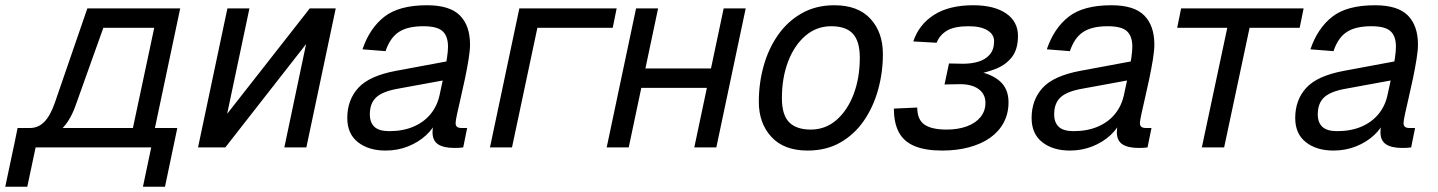

<svg xmlns="http://www.w3.org/2000/svg" viewBox="-52 -562 5482 732"><path d="M5 -23 15 -74H62Q94 -74 117 -97.5Q140 -121 157 -170L281 -530H635L523 0H439L536 -456H342L237 -162Q212 -90 167.5 -56.5Q123 -23 52 -23ZM-32 150 14 -67H98L52 150ZM0 0 15 -74H591L576 0ZM493 150 540 -74H624L577 150Z M703 0 815 -530H899L814 -128L1129 -530H1228L1116 0H1032L1115 -394L807 0Z M1657 -259 1466 -224Q1408 -214 1383 -191.5Q1358 -169 1358 -126Q1358 -95 1375.5 -78.5Q1393 -62 1432 -62Q1484 -62 1524 -79Q1564 -96 1589.5 -127Q1615 -158 1624 -200Q1627 -215 1632.5 -239.5Q1638 -264 1643.5 -291.5Q1649 -319 1652.5 -343.5Q1656 -368 1656 -384Q1656 -424 1635.5 -443Q1615 -462 1562 -462Q1502 -462 1468.5 -440Q1435 -418 1418 -367L1330 -374Q1357 -454 1413 -498Q1469 -542 1576 -542Q1663 -542 1701.5 -503Q1740 -464 1740 -392Q1740 -370 1734.5 -336Q1729 -302 1721 -263.5Q1713 -225 1704.5 -189Q1696 -153 1690.5 -127Q1685 -101 1685 -93Q1685 -83 1690.5 -78.5Q1696 -74 1708 -74H1729L1714 0Q1709 1 1699.5 1.5Q1690 2 1680 2Q1639 2 1618 -12Q1597 -26 1597 -58Q1597 -69 1599.5 -82Q1602 -95 1606 -110L1616 -108Q1602 -74 1573 -47Q1544 -20 1504 -4Q1464 12 1418 12Q1353 12 1312.5 -20Q1272 -52 1272 -112Q1272 -181 1314 -227Q1356 -273 1458 -292L1673 -332Z M1816 0 1928 -530H2299L2284 -456H1956L2004 -490L1900 0Z M2261 0 2373 -530H2457L2345 0ZM2595 0 2707 -530H2791L2679 0ZM2349 -227 2365 -301H2703L2687 -227Z M3027 12Q2937 12 2889 -40Q2841 -92 2841 -174Q2841 -245 2859.5 -311Q2878 -377 2914.5 -429Q2951 -481 3005 -511.5Q3059 -542 3129 -542Q3219 -542 3266.5 -490.5Q3314 -439 3314 -356Q3314 -285 3295.5 -219Q3277 -153 3241 -101Q3205 -49 3151.5 -18.5Q3098 12 3027 12ZM3039 -68Q3095 -68 3137 -104.5Q3179 -141 3202.5 -203Q3226 -265 3226 -342Q3226 -405 3199.5 -433.5Q3173 -462 3117 -462Q3061 -462 3018.5 -425.5Q2976 -389 2952.5 -327Q2929 -265 2929 -188Q2929 -124 2956.5 -96Q2984 -68 3039 -68Z M3540 12Q3476 12 3435 -5Q3394 -22 3375 -57.5Q3356 -93 3356 -148L3445 -152Q3445 -106 3472.5 -87Q3500 -68 3557 -68Q3601 -68 3634.5 -80.5Q3668 -93 3686.5 -116Q3705 -139 3705 -170Q3705 -204 3678 -223Q3651 -242 3604 -241L3549 -240L3566 -320L3620 -319Q3652 -319 3678.5 -327Q3705 -335 3721.5 -354Q3738 -373 3738 -405Q3738 -431 3712.5 -446.5Q3687 -462 3641 -462Q3586 -462 3558 -445Q3530 -428 3519 -399L3430 -404Q3451 -468 3508.5 -505Q3566 -542 3658 -542Q3738 -542 3783.5 -511Q3829 -480 3829 -425Q3829 -374 3806 -344.5Q3783 -315 3745.5 -300Q3708 -285 3665 -278L3669 -291Q3728 -281 3760.5 -252Q3793 -223 3793 -172Q3793 -129 3774.5 -94.5Q3756 -60 3722.5 -36.5Q3689 -13 3642.5 -0.5Q3596 12 3540 12Z M4266 -259 4075 -224Q4017 -214 3992 -191.5Q3967 -169 3967 -126Q3967 -95 3984.5 -78.5Q4002 -62 4041 -62Q4093 -62 4133 -79Q4173 -96 4198.5 -127Q4224 -158 4233 -200Q4236 -215 4241.5 -239.5Q4247 -264 4252.5 -291.5Q4258 -319 4261.5 -343.5Q4265 -368 4265 -384Q4265 -424 4244.5 -443Q4224 -462 4171 -462Q4111 -462 4077.5 -440Q4044 -418 4027 -367L3939 -374Q3966 -454 4022 -498Q4078 -542 4185 -542Q4272 -542 4310.5 -503Q4349 -464 4349 -392Q4349 -370 4343.5 -336Q4338 -302 4330 -263.5Q4322 -225 4313.5 -189Q4305 -153 4299.5 -127Q4294 -101 4294 -93Q4294 -83 4299.5 -78.5Q4305 -74 4317 -74H4338L4323 0Q4318 1 4308.5 1.5Q4299 2 4289 2Q4248 2 4227 -12Q4206 -26 4206 -58Q4206 -69 4208.5 -82Q4211 -95 4215 -110L4225 -108Q4211 -74 4182 -47Q4153 -20 4113 -4Q4073 12 4027 12Q3962 12 3921.5 -20Q3881 -52 3881 -112Q3881 -181 3923 -227Q3965 -273 4067 -292L4282 -332Z M4530 0 4627 -456H4436L4451 -530H4918L4903 -456H4712L4615 0Z M5271 -259 5080 -224Q5022 -214 4997 -191.5Q4972 -169 4972 -126Q4972 -95 4989.5 -78.5Q5007 -62 5046 -62Q5098 -62 5138 -79Q5178 -96 5203.5 -127Q5229 -158 5238 -200Q5241 -215 5246.5 -239.5Q5252 -264 5257.5 -291.5Q5263 -319 5266.5 -343.5Q5270 -368 5270 -384Q5270 -424 5249.5 -443Q5229 -462 5176 -462Q5116 -462 5082.5 -440Q5049 -418 5032 -367L4944 -374Q4971 -454 5027 -498Q5083 -542 5190 -542Q5277 -542 5315.5 -503Q5354 -464 5354 -392Q5354 -370 5348.5 -336Q5343 -302 5335 -263.5Q5327 -225 5318.5 -189Q5310 -153 5304.5 -127Q5299 -101 5299 -93Q5299 -83 5304.5 -78.5Q5310 -74 5322 -74H5343L5328 0Q5323 1 5313.5 1.5Q5304 2 5294 2Q5253 2 5232 -12Q5211 -26 5211 -58Q5211 -69 5213.5 -82Q5216 -95 5220 -110L5230 -108Q5216 -74 5187 -47Q5158 -20 5118 -4Q5078 12 5032 12Q4967 12 4926.5 -20Q4886 -52 4886 -112Q4886 -181 4928 -227Q4970 -273 5072 -292L5287 -332Z"/></svg>

Font: Geist
Style: Italic
Weight: 400
Italic angle: -12°
Designer: Basement.studio, Andrés Briganti, Mateo Zaragoza
Foundry: Basement.studio, Vercel, Andrés Briganti, Guido Ferreyra, Mateo Zaragoza
Version: Version 1.500